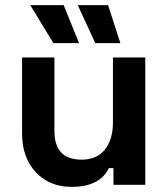

<svg xmlns="http://www.w3.org/2000/svg" viewBox="-20 -720 656 748"><path d="M259 8Q173 8 119.5 -49Q66 -106 66 -200V-496H192V-210Q192 -98 298 -98Q356 -98 388 -136.5Q420 -175 420 -244V-496H546V0H422V-65H404Q369 8 259 8ZM288 -552H188L98 -700H228ZM449 -552H351L283 -700H401Z"/></svg>

Font: Rootstock Sans Headline
Style: Bold
Weight: 700
Designer: Florian Karsten
Foundry: Florian Karsten
Version: Version 2.000;FEAKit 1.0